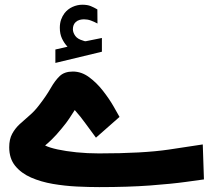

<svg xmlns="http://www.w3.org/2000/svg" viewBox="-20 -784 892 804"><path d="M262.7 -588.4Q248.5 -603.5 239.5 -622.8Q230.5 -642.1 230.5 -667.5Q230.5 -686.5 235.8 -701.7Q241.2 -716.8 250 -728.5Q263.7 -746.1 283.7 -755.1Q303.7 -764.2 324.7 -764.2Q346.2 -764.2 359.9 -758.5Q373.5 -752.9 387.7 -744.6L388.2 -685.5Q373.5 -693.4 360.1 -698.2Q346.7 -703.1 331.5 -703.1Q322.8 -703.1 313.5 -700.7Q304.2 -698.2 296.9 -691.4Q285.2 -680.7 285.2 -661.1Q285.6 -647 295.4 -633.5Q305.2 -620.1 328.1 -613.8Q330.6 -612.8 332.8 -612.1Q335 -611.3 337.4 -611.3Q339.4 -611.3 341.3 -611.8L406.7 -625V-567.4L211.9 -520.5V-576.7ZM381.8 -207.5Q360.4 -235.8 339.1 -265.6Q317.9 -295.4 293 -323.2Q280.8 -304.2 269.8 -287.4Q258.8 -270.5 238.8 -246.6Q214.4 -216.8 196.8 -200Q179.2 -183.1 168.9 -174.8Q186 -166 220.5 -158.4Q254.9 -150.9 300.3 -146.2Q345.7 -141.6 394.5 -141.6Q578.1 -141.6 687.3 -157.7Q796.4 -173.8 829.1 -179.2L834 -32.7Q815.4 -30.3 757.8 -22.2Q700.2 -14.2 608.6 -7.3Q517.1 -0.5 395.5 -0.5Q352.5 -0.5 302 -2.9Q251.5 -5.4 201.4 -13.9Q151.4 -22.5 110.1 -40.5Q68.8 -58.6 43.7 -89.4Q18.6 -120.1 18.6 -167.5Q18.6 -200.7 30.8 -223.4Q43 -246.1 62.5 -264.2Q82 -282.2 103.5 -300.5Q125 -318.8 143.1 -342.8Q173.8 -382.3 192.1 -414.6Q210.4 -446.8 230.2 -465.6Q250 -484.4 285.2 -484.4Q321.3 -484.4 353.3 -460.7Q385.3 -437 411.1 -403.8Q437 -370.6 454.8 -339.8Q472.7 -309.1 480.5 -294.4Z"/></svg>

Font: Vazir Black UI
Style: Black-UI
Weight: 900
Designer: Saber Rastikerdar
Foundry: Saber Rastikerdar
Version: Version 30.1.0